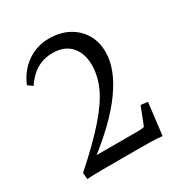

<svg xmlns="http://www.w3.org/2000/svg" viewBox="-142 -687 753 796"><g transform="rotate(-30 234.0 -289.0)"><path d="M49.8 2 46.9 -28.3Q142.6 -113.3 198.2 -176.8Q253.9 -240.2 278.3 -293Q302.7 -345.7 302.7 -398.4Q302.7 -454.1 272.5 -488.3Q242.2 -522.5 185.5 -522.5Q101.6 -522.5 49.8 -443.4L27.3 -460Q50.8 -516.6 97.2 -549.3Q143.6 -582 203.1 -582Q254.9 -582 294.4 -561Q334 -540 356.4 -502.9Q378.9 -465.8 378.9 -416Q378.9 -335.9 312.5 -243.2Q246.1 -150.4 112.3 -48.8L117.2 -64.5H333Q339.8 -64.5 349.1 -65.4Q358.4 -66.4 361.3 -68.4L394.5 -153.3L427.7 -149.4L409.2 3.9Q394.5 2 381.8 1.5Q369.1 1 354.5 0.5Q339.8 0 317.4 0H122.1Q103.5 0 85.4 0.5Q67.4 1 49.8 2Z"/></g></svg>

Font: Crimson Pro ExtraLight Light
Style: Regular
Weight: 300
Version: Version 1.002